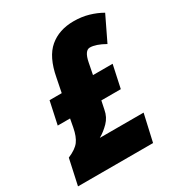

<svg xmlns="http://www.w3.org/2000/svg" viewBox="-181 -840 893 957"><g transform="rotate(-30 265.0 -362.0)"><path d="M422 0 457 -155H205Q235 -172 261.5 -199Q288 -226 295 -265L305 -313H417L445 -443H332L345 -509Q357 -570 387 -570Q421 -570 472 -541L540 -682Q507 -701 467.5 -712.5Q428 -724 382 -724Q298 -724 243 -677.5Q188 -631 168 -523L152 -443H82L54 -313H125L116 -265Q107 -218 88 -192.5Q69 -167 22 -147L-10 0Z"/></g></svg>

Font: Noto Sans Display SemiCondensed Black
Style: Italic
Weight: 900
Width: 4
Designer: Monotype Design team
Foundry: Monotype Imaging Inc.
Version: 1.000